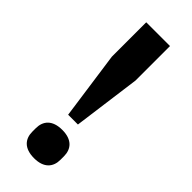

<svg xmlns="http://www.w3.org/2000/svg" viewBox="-234 -732 777 777"><g transform="rotate(45 154.5 -343.0)"><path d="M128 -210 87 -501V-698H223V-501L184 -210ZM155 12C98 12 74 -18 74 -59V-79C74 -120 98 -150 155 -150C211 -150 235 -120 235 -79V-59C235 -18 211 12 155 12Z"/></g></svg>

Font: Plexus Sans SemiBold
Style: Regular
Weight: 600
Version: Version 2.001;PS 002.001;hotconv 1.0.70;makeotf.lib2.5.58329